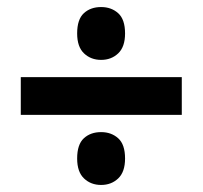

<svg xmlns="http://www.w3.org/2000/svg" viewBox="-20 -625 576 545"><path d="M267 -455Q238 -455 218.5 -473.5Q199 -492 199 -530Q199 -570 218 -587.5Q237 -605 267 -605Q296 -605 315.5 -587.5Q335 -570 335 -530Q335 -492 315.5 -473.5Q296 -455 267 -455ZM39 -299V-406H496V-299ZM267 -100Q238 -100 218.5 -118.5Q199 -137 199 -175Q199 -215 218 -232.5Q237 -250 267 -250Q296 -250 315.5 -232.5Q335 -215 335 -175Q335 -137 315.5 -118.5Q296 -100 267 -100Z"/></svg>

Font: Noto Sans SemiCondensed
Style: Bold
Weight: 700
Width: 4
Designer: Monotype Design Team
Foundry: Monotype Imaging Inc.
Version: Version 2.013; ttfautohint (v1.8.4.7-5d5b)